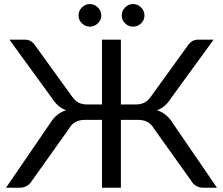

<svg xmlns="http://www.w3.org/2000/svg" viewBox="-20 -908 1078 929"><path d="M1030 0.5H965.5Q943.5 0.5 928.2 -9.2Q913 -19 904.5 -34L723 -288.5Q700.5 -328 648 -328H565V0.5H473.5V-328H391Q338.5 -328 316 -288.5L135 -34Q126 -18.5 110.8 -9Q95.5 0.5 73.5 0.5H9L221.5 -310Q252 -360.5 300 -374.5Q260.5 -388.5 234 -429.5L25.5 -716H101.5Q131.5 -716 150.5 -687.5L330 -439Q345 -418.5 362.2 -410.5Q379.5 -402.5 402.5 -402.5H473.5V-716H565V-402.5H636.5Q659.5 -402.5 676.8 -410.5Q694 -418.5 709 -439L888.5 -687.5Q907.5 -716 937.5 -716H1013.5L805 -429.5Q779 -388.5 739.5 -374.5Q787 -360.5 817.5 -310ZM624 -779Q602 -779 585.5 -794.8Q569 -810.5 569 -833Q569 -856 585.5 -872.2Q602 -888.5 624 -888.5Q646 -888.5 662.5 -872.2Q679 -856 679 -833Q679 -810.5 662.5 -794.8Q646 -779 624 -779ZM414 -779Q393.5 -779 376.8 -794.5Q360 -810 360 -833Q360 -856.5 376.8 -872.5Q393.5 -888.5 414 -888.5Q436.5 -888.5 453.2 -872.2Q470 -856 470 -833Q470 -810.5 453.2 -794.8Q436.5 -779 414 -779Z"/></svg>

Font: Verano Sans
Style: Regular
Weight: 400
Designer: Lukasz Dziedzic with Adam Twardoch and Botio Nikoltchev
Foundry: tyPoland Lukasz Dziedzic
Version: Version 3.001;December 28, 2019;FontCreator 12.0.0.2547 64-b